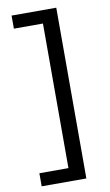

<svg xmlns="http://www.w3.org/2000/svg" viewBox="-102 -766 599 1041"><g transform="rotate(-10 197.5 -246.0)"><path d="M40 -644H200V152H40V224H286V-716H40Z"/></g></svg>

Font: Rhodium Libre
Style: Regular
Weight: 400
Designer: James Puckett
Foundry: Dunwich Type Founders
Version: Version 1.001; ttfautohint (v1.3)